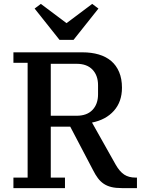

<svg xmlns="http://www.w3.org/2000/svg" viewBox="-20 -967 739 987"><path d="M49 -54H122V-644H49V-698H404Q450 -698 487.5 -687Q525 -676 551.5 -653.5Q578 -631 592.5 -596.5Q607 -562 607 -516Q607 -444 565.5 -397.5Q524 -351 453 -337L575 -120Q595 -85 618.5 -69.5Q642 -54 677 -54H684V0H607Q575 0 552.5 -5.5Q530 -11 513 -22.5Q496 -34 483 -51.5Q470 -69 458 -93L341 -316H241V-54H314V0H49ZM241 -372H374Q427 -372 455.5 -402Q484 -432 484 -482V-529Q484 -579 455.5 -609Q427 -639 374 -639H241ZM158 -923 190 -947 322 -848 454 -947 486 -923 358 -762H286Z"/></svg>

Font: IBM Plex Serif Medium
Style: Regular
Weight: 500
Designer: Mike Abbink, Paul van der Laan, Pieter van Rosmalen
Foundry: Bold Monday
Version: Version 2.5